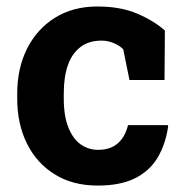

<svg xmlns="http://www.w3.org/2000/svg" viewBox="-20 -558 568 588"><path d="M279.3 10.3Q202.6 10.3 147.9 -23.9Q92.3 -58.1 62.5 -118.4Q32.7 -178.7 32.7 -256.3V-271Q32.7 -348.6 63 -409.2Q93.3 -469.2 148.4 -503.7Q203.6 -538.1 278.3 -538.1Q349.6 -538.1 401.1 -515.9Q452.6 -493.7 484.9 -464.4L483.9 -313H376.5L357.4 -407.2Q345.7 -418.9 327.6 -426.3Q309.6 -433.6 291 -433.6Q252 -433.6 226.6 -414.1Q175.3 -375.5 175.3 -271V-256.3Q175.3 -202.6 189.5 -167.5Q203.6 -132.3 227.3 -115.7Q251 -99.1 280.3 -99.1Q317.9 -99.1 340.6 -118.9Q363.3 -138.7 372.1 -174.8H493.7L495.1 -171.9Q487.3 -116.7 462.4 -74.7Q437.5 -33.7 392.8 -11.7Q348.1 10.3 279.3 10.3Z"/></svg>

Font: Hanuman
Style: Bold
Weight: 700
Designer: Danh Hong
Version: Version 8.002; ttfautohint (v1.8.3)